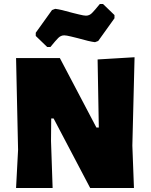

<svg xmlns="http://www.w3.org/2000/svg" viewBox="-20 -936 750 956"><path d="M639 -211 647 0H429L247 -346H235L234 -234L242 0H60L70 -190L60 -647H278L460 -301H472L466 -640L650 -651ZM550 -861V-845L469 -732L453 -726Q426 -729 367 -746Q359 -748 334.5 -754Q310 -760 300 -760Q283 -760 270 -747Q257 -734 231 -702H215L158 -757V-773L239 -886L255 -892Q282 -889 341 -872Q349 -870 373.5 -864Q398 -858 408 -858Q425 -858 438 -871Q451 -884 477 -916H493Z"/></svg>

Font: Luna Sans Black
Style: Regular
Weight: 900
Designer: Juan Pablo del Peral
Foundry: Huerta Tipografica
Version: Version 2.001; ttfautohint (v1.5)